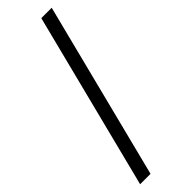

<svg xmlns="http://www.w3.org/2000/svg" viewBox="-340 -879 1070 1070"><g transform="rotate(-45 194.5 -344.0)"><path d="M21 178H103L368 -866H286Z"/></g></svg>

Font: Noto Sans Malayalam UI SemiCondensed
Style: Regular
Weight: 400
Width: 4
Designer: Jelle Bosma - Monotype Design Team
Foundry: Monotype Imaging Inc.
Version: Version 2.104